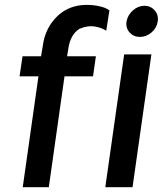

<svg xmlns="http://www.w3.org/2000/svg" viewBox="-20 -775 690 795"><path d="M74.2 0 139.2 -459H61L73.2 -542H149.9L157.2 -585Q166 -652.8 209.5 -700Q252.9 -747.1 318.8 -753.9Q353 -756.8 385.5 -750.5Q418 -744.1 433.1 -731.9L419.9 -647.9Q398.9 -661.1 370.8 -665.5Q342.8 -669.9 309.1 -655.8Q272 -632.8 263.2 -575.2L257.8 -542H377L365.2 -459H247.1L182.1 0ZM559.1 -622.1Q533.2 -622.1 516.6 -640.6Q500 -659.2 503.9 -686Q508.8 -712.9 530.3 -731.9Q551.8 -751 577.9 -751Q604 -751 620.6 -731.9Q637.2 -712.9 633.1 -686Q628.9 -659.2 607.4 -640.6Q585.9 -622.1 559.1 -622.1ZM494.1 -549.8H606.9L528.8 0H416Z"/></svg>

Font: Oakes Grotesk
Style: Medium Italic
Weight: 500
Designer: Samuel Oakes
Foundry: Samuel Oakes
Version: Version 1.0 | wf-rip DC20170320